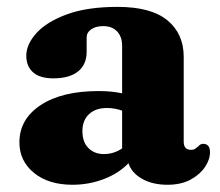

<svg xmlns="http://www.w3.org/2000/svg" viewBox="-20 -510 622 544"><path d="M35 -106.5Q35 -172.5 95.2 -212.2Q155.5 -252 259.5 -252Q297 -252 326 -245.5V-380Q326 -406 311.8 -421Q297.5 -436 272.5 -436Q251.5 -436 238.5 -427Q225.5 -418 225.5 -404V-363.5Q225.5 -327 201 -307.5Q176.5 -288 131.5 -288Q93 -288 73.8 -305Q54.5 -322 54.5 -352Q54.5 -384.5 83.5 -416.5Q112.5 -448.5 170 -469.5Q227.5 -490.5 313 -490.5Q408 -490.5 454.2 -452.5Q500.5 -414.5 500.5 -349V-108.5Q500.5 -85.5 521 -85.5Q529 -85.5 533.5 -88.8Q538 -92 542 -95.5Q544.5 -98.5 547.8 -100.5Q551 -102.5 555.5 -102.5Q575 -102.5 575 -78.5Q575 -58 560.8 -36.8Q546.5 -15.5 519.8 -1Q493 13.5 454.5 13.5Q412.5 13.5 382.8 -3.2Q353 -20 344 -47.5Q316 -18.5 273.8 -2.5Q231.5 13.5 185.5 13.5Q117.5 13.5 76.2 -20.2Q35 -54 35 -106.5ZM213.5 -138.5Q213.5 -107.5 230.5 -90.5Q247.5 -73.5 274.5 -73.5Q302.5 -73.5 326 -89.5V-196.5Q305.5 -204 282.5 -204Q251 -204 232.2 -186.5Q213.5 -169 213.5 -138.5Z"/></svg>

Font: Fraunces 9pt S050
Style: Bold
Weight: 700
Version: Version 1.000; ttfautohint (v1.8.3)